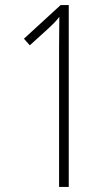

<svg xmlns="http://www.w3.org/2000/svg" viewBox="-20 -734 441 754"><path d="M250 0H212V-549Q212 -580 212.5 -607Q213 -634 213 -668Q204 -656 195 -646.5Q186 -637 173 -625L97 -556L74 -582L218 -714H250Z"/></svg>

Font: Noto Sans Gujarati ExtraCondensed ExtraLight
Style: Regular
Weight: 200
Width: 2
Designer: Jelle Bosma - Monotype Design Team, Universal Thirst
Foundry: Monotype Imaging Inc.
Version: Version 2.106; ttfautohint (v1.8.4.7-5d5b)